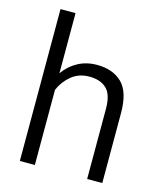

<svg xmlns="http://www.w3.org/2000/svg" viewBox="-112 -833 774 916"><g transform="rotate(15 275.0 -375.0)"><path d="M147 -750V-453.1Q174.8 -492.7 216.6 -515.4Q258.3 -538.1 310.5 -538.1Q389.2 -538.1 434.6 -493.9Q480 -449.7 480 -345.2V0H405.3V-345.7Q405.3 -417.5 374.8 -446Q344.2 -474.6 290 -474.6Q237.8 -474.6 201.4 -444.3Q165 -414.1 147 -371.1V0H72.8V-750Z"/></g></svg>

Font: Vazirmatn RD FD Light
Style: Regular
Weight: 300
Designer: Saber Rastikerdar
Foundry: Saber Rastikerdar
Version: Version 33.003